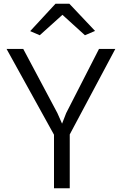

<svg xmlns="http://www.w3.org/2000/svg" viewBox="-20 -1004 650 1024"><path d="M268 0V-285.5L15 -743H104L286 -401L311 -344.5L333 -401L508 -743H595L352 -287V0ZM192 -816 141 -838 276 -984H350L487 -839L433 -816L313 -925Z"/></svg>

Font: Merriweather Sans Light
Style: Regular
Weight: 300
Designer: Eben Sorkin
Foundry: Eben Sorkin
Version: Version 2.001; ttfautohint (v1.8.3)